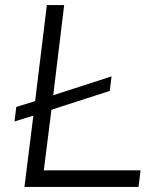

<svg xmlns="http://www.w3.org/2000/svg" viewBox="-20 -734 609 754"><path d="M76 0 111 -280 37 -257 44 -314 118 -337 164 -714H232L189 -360L418 -434L411 -377L182 -303L152 -65H532L524 0Z"/></svg>

Font: Josefin Sans
Style: Italic
Weight: 400
Italic angle: -7.5°
Designer: Santiago Orozco
Foundry: Typemade